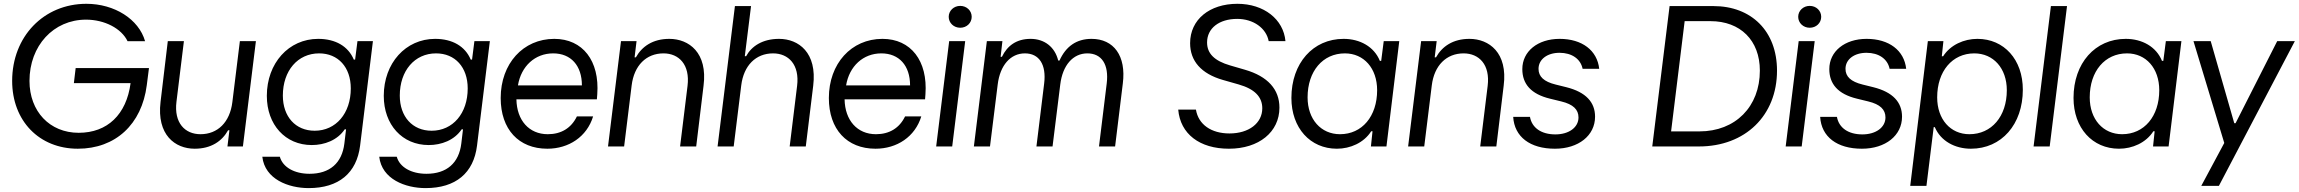

<svg xmlns="http://www.w3.org/2000/svg" viewBox="-20 -759 11913 995"><path d="M383.3 11.7C578.1 11.7 714.8 -114.3 740.7 -317.9L752 -406.2H372.1L362.8 -328.1H656.7C635.3 -165.5 536.6 -70.8 387.7 -70.8C237.8 -70.8 132.8 -181.6 132.8 -339.8C132.8 -522 257.3 -657.2 425.8 -657.2C521.5 -657.2 609.4 -611.8 641.1 -545.4H731.9C699.2 -659.7 573.2 -739.3 427.7 -739.3C206.5 -739.3 43 -569.3 43 -339.8C43 -132.8 183.1 11.7 383.3 11.7Z M988.8 11.7C1074.7 11.7 1130.9 -27.8 1162.1 -84H1168.9L1158.7 0H1238.8L1306.2 -545.9H1223.1L1184.1 -229.5C1171.4 -126 1108.4 -63.5 1019 -63.5C938.5 -63.5 880.9 -122.1 894.5 -231.9L933.1 -545.9H849.6L812 -231C791.5 -60.1 887.2 11.7 988.8 11.7Z M1579.6 215.8C1735.8 215.8 1828.6 137.7 1846.2 -4.4L1912.6 -545.9H1832.5L1820.3 -450.2H1813.5C1784.7 -519 1718.8 -557.6 1628.9 -557.6C1476.1 -557.6 1362.8 -431.6 1362.8 -262.2C1362.8 -112.8 1458.5 -7.3 1595.7 -7.3C1661.6 -7.3 1728.5 -32.2 1766.6 -88.9H1773.4L1764.6 -15.1C1752.4 85.9 1689 141.6 1584 141.6C1505.9 141.6 1445.3 107.9 1430.2 53.2H1339.4C1352.5 169.9 1475.1 215.8 1579.6 215.8ZM1445.8 -263.7C1445.8 -392.6 1522.9 -482.4 1633.8 -482.4C1732.4 -482.4 1797.9 -410.6 1797.9 -300.8C1797.9 -171.4 1720.7 -81.5 1610.8 -81.5C1511.7 -81.5 1445.8 -154.3 1445.8 -263.7Z M2185.5 215.8C2341.8 215.8 2434.6 137.7 2452.1 -4.4L2518.6 -545.9H2438.5L2426.3 -450.2H2419.4C2390.6 -519 2324.7 -557.6 2234.9 -557.6C2082 -557.6 1968.8 -431.6 1968.8 -262.2C1968.8 -112.8 2064.5 -7.3 2201.7 -7.3C2267.6 -7.3 2334.5 -32.2 2372.6 -88.9H2379.4L2370.6 -15.1C2358.4 85.9 2294.9 141.6 2189.9 141.6C2111.8 141.6 2051.3 107.9 2036.1 53.2H1945.3C1958.5 169.9 2081.1 215.8 2185.5 215.8ZM2051.8 -263.7C2051.8 -392.6 2128.9 -482.4 2239.7 -482.4C2338.4 -482.4 2403.8 -410.6 2403.8 -300.8C2403.8 -171.4 2326.7 -81.5 2216.8 -81.5C2117.7 -81.5 2051.8 -154.3 2051.8 -263.7Z M2816.4 11.7C2927.7 11.7 3021.5 -50.3 3053.7 -155.8H2969.7C2940.4 -95.2 2888.2 -63.5 2818.8 -63.5C2721.7 -63.5 2658.2 -135.3 2656.2 -244.1H3073.2L3075.2 -270.5C3087.9 -443.4 3000 -557.6 2852.5 -557.6C2690.9 -557.6 2574.7 -429.2 2574.7 -251C2574.7 -88.9 2668 11.7 2816.4 11.7ZM2664.1 -316.4C2680.7 -416.5 2752.9 -482.4 2846.7 -482.4C2938.5 -482.4 2995.6 -419.4 2995.6 -316.4Z M3130.9 0H3214.4L3253.4 -316.4C3266.1 -419.9 3329.1 -482.4 3418.5 -482.4C3498.5 -482.4 3556.6 -423.8 3543 -314L3504.4 0H3587.9L3626 -314.9C3647.9 -485.8 3550.3 -557.6 3448.7 -557.6C3362.8 -557.6 3306.6 -518.1 3275.4 -461.9H3268.6L3278.8 -545.9H3198.2Z M3698.7 0H3782.2L3821.3 -316.4C3834 -419.9 3897 -482.4 3986.3 -482.4C4066.4 -482.4 4124.5 -423.8 4110.8 -314L4072.3 0H4155.8L4194.3 -314.9C4215.3 -485.8 4119.1 -557.6 4017.1 -557.6C3931.6 -557.6 3874.5 -519.5 3846.7 -467.8H3839.8L3872.1 -727.5H3788.6Z M4517.1 11.7C4628.4 11.7 4722.2 -50.3 4754.4 -155.8H4670.4C4641.1 -95.2 4588.9 -63.5 4519.5 -63.5C4422.4 -63.5 4358.9 -135.3 4356.9 -244.1H4773.9L4775.9 -270.5C4788.6 -443.4 4700.7 -557.6 4553.2 -557.6C4391.6 -557.6 4275.4 -429.2 4275.4 -251C4275.4 -88.9 4368.7 11.7 4517.1 11.7ZM4364.7 -316.4C4381.3 -416.5 4453.6 -482.4 4547.4 -482.4C4639.2 -482.4 4696.3 -419.4 4696.3 -316.4Z M4831.5 0H4914.6L4981.9 -545.9H4898.9ZM4896.5 -671.9C4896.5 -640.1 4922.9 -615.2 4956.1 -615.2C4989.7 -615.2 5015.6 -640.1 5015.6 -671.9C5015.6 -703.6 4989.7 -728.5 4956.1 -728.5C4922.9 -728.5 4896.5 -703.6 4896.5 -671.9Z M5026.9 0H5110.4L5150.4 -321.3C5162.6 -420.9 5216.8 -482.4 5291.5 -482.4C5365.2 -482.4 5403.3 -424.3 5391.1 -326.2L5351.1 0H5434.6L5474.6 -321.3C5486.8 -420.9 5540.5 -482.4 5615.2 -482.4C5689.5 -482.4 5727.5 -424.3 5715.3 -326.2L5675.3 0H5758.8L5798.8 -326.7C5816.9 -469.2 5752 -557.6 5636.7 -557.6C5558.1 -557.6 5503.4 -518.1 5470.7 -445.3H5463.9C5446.8 -515.6 5392.6 -557.6 5320.8 -557.6C5248 -557.6 5200.2 -522.5 5172.4 -464.8H5165.5L5174.8 -545.9H5094.2Z M6348.6 11.7C6503.9 11.7 6610.4 -74.7 6610.4 -201.2C6610.4 -295.9 6549.8 -363.3 6432.1 -397.5L6355 -419.9C6272.9 -443.8 6235.4 -481.9 6235.4 -539.1C6235.4 -612.8 6298.3 -661.1 6391.6 -661.1C6475.1 -661.1 6542 -613.3 6554.7 -545.9H6641.6C6631.3 -659.2 6529.8 -739.3 6392.6 -739.3C6248 -739.3 6147.5 -657.7 6147.5 -535.2C6147.5 -443.4 6204.6 -377 6317.4 -344.7L6399.4 -321.3C6481.4 -297.9 6521.5 -257.3 6521.5 -197.8C6521.5 -120.6 6451.7 -67.4 6351.6 -67.4C6256.8 -67.4 6190.4 -113.8 6177.7 -190.9H6085.9C6096.7 -64.9 6196.8 11.7 6348.6 11.7Z M6908.2 11.7C6977.5 11.7 7047.9 -19 7085.9 -78.6H7092.8L7084.5 0H7165L7231.4 -545.9H7150.9L7137.7 -443.4H7130.9C7101.1 -517.1 7027.8 -557.6 6942.9 -557.6C6784.2 -557.6 6672.4 -431.6 6672.4 -251.5C6672.4 -95.7 6770 11.7 6908.2 11.7ZM6756.3 -254.4C6756.3 -390.1 6835 -482.4 6949.7 -482.4C7047.9 -482.4 7116.7 -405.3 7116.7 -291.5C7116.7 -156.2 7038.6 -63.5 6924.3 -63.5C6825.7 -63.5 6756.3 -140.6 6756.3 -254.4Z M7277.3 0H7360.8L7399.9 -316.4C7412.6 -419.9 7475.6 -482.4 7564.9 -482.4C7645 -482.4 7703.1 -423.8 7689.5 -314L7650.9 0H7734.4L7772.5 -314.9C7794.4 -485.8 7696.8 -557.6 7595.2 -557.6C7509.3 -557.6 7453.1 -518.1 7421.9 -461.9H7415L7425.3 -545.9H7344.7Z M8038.1 11.7C8160.2 11.7 8246.1 -56.6 8246.1 -154.3C8246.1 -229 8198.7 -281.7 8097.2 -307.1L8042 -320.8C7980.5 -335.9 7953.1 -362.3 7953.1 -402.3C7953.1 -451.2 7998 -485.4 8062 -485.4C8125.5 -485.4 8171.4 -453.6 8181.6 -402.3H8267.6C8257.3 -498 8178.7 -557.6 8062.5 -557.6C7948.7 -557.6 7869.1 -492.7 7869.1 -400.9C7869.1 -324.2 7913.6 -271.5 8012.7 -247.6L8070.8 -233.4C8133.3 -218.3 8160.2 -190.9 8160.2 -150.4C8160.2 -98.6 8110.4 -62.5 8040.5 -62.5C7967.8 -62.5 7918.9 -96.2 7908.7 -153.3H7821.8C7828.1 -49.8 7909.2 11.7 8038.1 11.7Z M8542.5 0H8784.2C9024.4 0 9189 -160.2 9189 -393.1C9189 -597.7 9056.2 -727.5 8859.4 -727.5H8632.3ZM8640.1 -78.1 8710.4 -649.4H8844.2C8999 -649.4 9100.1 -549.8 9100.1 -393.1C9100.1 -206.5 8973.6 -78.1 8787.1 -78.1Z M9233.9 0H9316.9L9384.3 -545.9H9301.3ZM9298.8 -671.9C9298.8 -640.1 9325.2 -615.2 9358.4 -615.2C9392.1 -615.2 9418 -640.1 9418 -671.9C9418 -703.6 9392.1 -728.5 9358.4 -728.5C9325.2 -728.5 9298.8 -703.6 9298.8 -671.9Z M9628.9 11.7C9751 11.7 9836.9 -56.6 9836.9 -154.3C9836.9 -229 9789.6 -281.7 9688 -307.1L9632.8 -320.8C9571.3 -335.9 9543.9 -362.3 9543.9 -402.3C9543.9 -451.2 9588.9 -485.4 9652.8 -485.4C9716.3 -485.4 9762.2 -453.6 9772.5 -402.3H9858.4C9848.1 -498 9769.5 -557.6 9653.3 -557.6C9539.6 -557.6 9460 -492.7 9460 -400.9C9460 -324.2 9504.4 -271.5 9603.5 -247.6L9661.6 -233.4C9724.1 -218.3 9751 -190.9 9751 -150.4C9751 -98.6 9701.2 -62.5 9631.3 -62.5C9558.6 -62.5 9509.8 -96.2 9499.5 -153.3H9412.6C9418.9 -49.8 9500 11.7 9628.9 11.7Z M9879.4 204.1H9963.4L10001 -100.1H10006.8C10037.1 -28.3 10110.8 11.7 10193.8 11.7C10352.5 11.7 10462.9 -114.3 10462.9 -294.4C10462.9 -450.2 10365.7 -557.6 10227.5 -557.6C10158.2 -557.6 10087.9 -526.9 10049.8 -467.3H10043L10051.3 -545.9H9970.7ZM10019 -254.4C10019 -389.6 10097.2 -482.4 10211.4 -482.4C10310.1 -482.4 10379.9 -405.3 10379.9 -291.5C10379.9 -155.8 10300.8 -63.5 10186 -63.5C10087.9 -63.5 10019 -140.6 10019 -254.4Z M10518.6 0H10602.1L10691.9 -727.5H10608.4Z M10961.4 11.7C11030.8 11.7 11101.1 -19 11139.2 -78.6H11146L11137.7 0H11218.3L11284.7 -545.9H11204.1L11190.9 -443.4H11184.1C11154.3 -517.1 11081.1 -557.6 10996.1 -557.6C10837.4 -557.6 10725.6 -431.6 10725.6 -251.5C10725.6 -95.7 10823.2 11.7 10961.4 11.7ZM10809.6 -254.4C10809.6 -390.1 10888.2 -482.4 11002.9 -482.4C11101.1 -482.4 11169.9 -405.3 11169.9 -291.5C11169.9 -156.2 11091.8 -63.5 10977.5 -63.5C10878.9 -63.5 10809.6 -140.6 10809.6 -254.4Z M11387.7 204.1H11479L11872.6 -545.9H11781.2L11565.4 -120.6H11558.6L11436.5 -545.9H11347.2L11506.8 -18.1Z"/></svg>

Font: Guggenheim Sans Display
Style: Italic
Weight: 400
Italic angle: -7°
Designer: Modified by Tom Baber under direction of Pentagram Design 2023
Foundry: rsms
Version: Version 1.001;Glyphs 3.1.2 (3151)